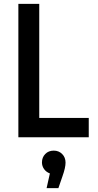

<svg xmlns="http://www.w3.org/2000/svg" viewBox="-20 -710 509 993"><path d="M75 0V-690H183V-100H439V0ZM319 131Q319 157 303 202L282 263H221L238 187Q219 180 208 164.5Q197 149 197 130Q197 104 214 86.5Q231 69 258 69Q284 69 301.5 86.5Q319 104 319 131Z"/></svg>

Font: Radio Canada Condensed Medium
Style: Regular
Weight: 500
Width: 3
Designer: Charles Daoud, Etienne Aubert Bonn, Alexandre Saumier Demers, Jacques Le Bailly
Foundry: Radio-Canada
Version: Version 2.104; ttfautohint (v1.8.4.7-5d5b);gftools[0.9.28.de